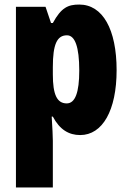

<svg xmlns="http://www.w3.org/2000/svg" viewBox="-20 -583 564 843"><path d="M328 -563C279 -563 249 -550 212 -482H204L180 -553H50V240H212V35C212 14 210 -21 207 -71H212C242 -14 282 10 332 10C430 10 492 -98 492 -275C492 -454 431 -563 328 -563ZM274 -428C309 -428 328 -378 328 -273C328 -177 310 -129 273 -129C230 -129 212 -168 212 -256V-288C212 -388 230 -428 274 -428Z"/></svg>

Font: Noto Sans Georgian ExtraCondensed Black
Style: Regular
Weight: 900
Width: 2
Designer: Monotype Design Team, Akaki Razmadze
Foundry: Google LLC
Version: Version 2.005